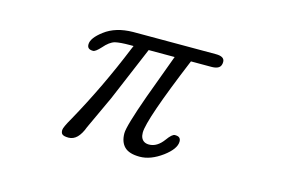

<svg xmlns="http://www.w3.org/2000/svg" viewBox="-69 -609 1138 767"><g transform="rotate(15 500.0 -225.5)"><path d="M230.5 4.9Q237.3 11.7 257.3 11.7Q277.3 11.7 292.5 -3.4Q307.6 -18.6 318.4 -47.9Q318.4 -47.9 381.8 -184.6L476.6 -409.2H584L516.6 -226.6Q468.8 -92.8 468.8 -63.5Q468.8 -27.3 488.3 -7.8Q507.8 11.7 551.8 11.7Q596.7 11.7 644.5 -23.4Q690.4 -57.6 690.4 -87.9Q690.4 -97.7 685.1 -103Q679.7 -108.4 666 -108.4Q654.3 -108.4 634.8 -81.1Q608.4 -44.9 575.2 -44.9Q551.8 -44.9 543 -63.5Q539.1 -72.3 539.1 -85Q539.1 -138.7 651.4 -409.2H735.4Q768.6 -409.2 774.4 -427.7Q776.4 -432.6 776.4 -440.4Q776.4 -462.9 740.2 -462.9H397.5Q326.2 -461.9 281.2 -427.7Q238.3 -395.5 238.3 -369.1Q238.3 -359.4 243.2 -354.5Q249 -348.6 262.7 -348.6Q272.5 -348.6 293 -371.1Q316.4 -398.4 337.9 -404.3Q358.4 -409.2 399.4 -409.2H414.1L408.2 -395.5Q337.9 -222.7 250 -64.5Q225.6 -22.5 225.6 -11.2Q225.6 0 230.5 4.9Z"/></g></svg>

Font: FakePearl
Style: ExtraLight
Weight: 300
Version: Version 1.2